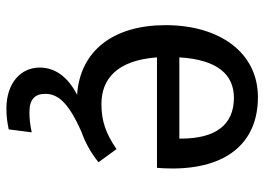

<svg xmlns="http://www.w3.org/2000/svg" viewBox="-130 -448 805 584"><g transform="rotate(90 272.0 -156.5)"><path d="M402 -300H155C162 -417 208 -466 278 -466C361 -466 402 -409 402 -306ZM493 -279C493 -440 418 -539 276 -539C140 -539 57 -422 57 -258C57 -99 135 2 269 11C214 39 186 78 186 125C186 183 234 226 311 226C337 226 354 223 374 219L383 149C359 154 343 156 322 156C281 156 266 138 266 108C266 73 286 40 381 -2C415 -14 445 -31 474 -54L434 -109C388 -77 349 -63 297 -63C221 -63 164 -110 155 -232H491C492 -244 493 -261 493 -279Z"/></g></svg>

Font: Fira Math
Style: Regular
Weight: 400
Designer: Xiangdong Zeng
Foundry: Xiangdong Zeng
Version: Version 0.3.4